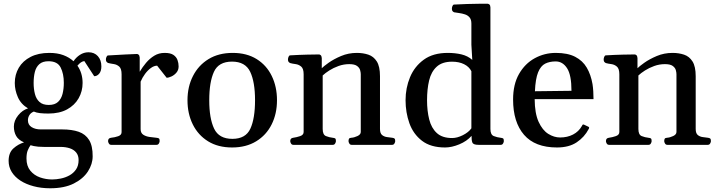

<svg xmlns="http://www.w3.org/2000/svg" viewBox="-20 -780 3859 1034"><path d="M250 233.9Q202.1 233.9 161.4 223.1Q120.6 212.4 90.3 192.9Q60.1 173.3 43.2 146.2Q26.4 119.1 26.4 86.4Q26.4 42.5 52.2 19.3Q78.1 -3.9 109.4 -13.2Q79.1 -26.4 66.9 -48.1Q54.7 -69.8 54.7 -98.6Q54.7 -130.4 77.9 -158.9Q101.1 -187.5 130.9 -196.3Q92.8 -218.8 76.2 -256.8Q59.6 -294.9 59.6 -333Q59.6 -378.4 81.3 -415.3Q103 -452.1 144.8 -473.6Q186.5 -495.1 245.6 -495.1Q288.6 -495.1 320.8 -483.2Q353 -471.2 376 -450.2Q389.2 -470.7 410.4 -484.6Q431.6 -498.5 456.5 -498.5Q488.3 -498.5 507.1 -477.5Q525.9 -456.5 525.9 -422.4Q525.9 -397.5 514.4 -383.5Q502.9 -369.6 487.3 -369.6L434.1 -451.2Q423.3 -449.2 415.5 -443.8Q407.7 -438.5 397 -426.3Q424.8 -386.7 424.8 -333Q424.8 -288.6 403.6 -251Q382.3 -213.4 341.3 -190.9Q300.3 -168.5 240.7 -168.5Q215.8 -168.5 195.8 -170.7Q175.8 -172.9 162.1 -179.2Q145.5 -172.4 137.9 -159.4Q130.4 -146.5 130.4 -132.3Q130.4 -107.9 150.1 -95.5Q169.9 -83 200.2 -83H315.4Q367.2 -83 403.8 -70.3Q440.4 -57.6 460 -25.9Q479.5 5.9 479 62Q479 103.5 453.6 143.1Q428.2 182.6 377.4 208.3Q326.7 233.9 250 233.9ZM260.7 186.5Q282.2 186.5 306.9 181.6Q331.5 176.8 353.5 164.8Q375.5 152.8 389.4 132.6Q403.3 112.3 403.3 82Q403.3 57.6 390.6 41.7Q377.9 25.9 356 18.6Q334 11.2 305.7 11.2H217.3Q199.7 11.2 186 10Q172.4 8.8 162.1 6.6Q151.9 4.4 144.5 2Q136.7 12.7 129.6 29.3Q122.6 45.9 122.6 73.7Q122.6 113.8 143.1 138.9Q163.6 164.1 195.3 175.3Q227.1 186.5 260.7 186.5ZM242.7 -214.8Q274.9 -214.8 292.5 -231.2Q310.1 -247.6 316.9 -274.7Q323.7 -301.8 323.7 -334Q323.7 -382.8 306.6 -416.5Q289.6 -450.2 241.2 -450.2Q209.5 -450.2 191.9 -434.6Q174.3 -418.9 167.7 -392.6Q161.1 -366.2 161.1 -333Q161.1 -301.3 168 -274.2Q174.8 -247.1 192.6 -231Q210.4 -214.8 242.7 -214.8Z M578.6 0Q570.3 0 566.2 -7.3Q562 -14.6 562 -20Q562 -36.1 578.1 -38.1Q598.1 -40 616.5 -46.4Q634.8 -52.7 634.8 -68.4V-379.9Q634.8 -410.2 622.1 -421.4Q609.4 -432.6 592.3 -435.1Q575.2 -437.5 562 -440.9Q557.1 -443.4 553.7 -447.3Q550.3 -451.2 550.3 -460.4Q550.3 -466.3 553.5 -473.6Q556.6 -481 562 -481.4Q614.7 -484.4 654.8 -486.6Q694.8 -488.8 717.8 -489.3Q721.7 -489.3 726.6 -485.4Q731.4 -481.4 732.4 -469.7V-393.6Q747.1 -418.5 766.6 -441.7Q786.1 -464.8 810.8 -480Q835.4 -495.1 866.7 -495.1Q897.9 -495.1 913.8 -484.4Q929.7 -473.6 935.8 -457Q941.9 -440.4 941.9 -422.4Q941.9 -402.8 930.4 -389.2Q918.9 -375.5 903.6 -368.4Q888.2 -361.3 877.4 -361.3L826.2 -426.3Q810.1 -426.3 793 -414.1Q775.9 -401.9 761.2 -382.1Q746.6 -362.3 737.3 -340.3V-84.5Q737.3 -64 751.2 -54.7Q765.1 -45.4 785.2 -42.5Q805.2 -39.6 822.3 -38.1Q832.5 -37.1 836.2 -34.2Q839.8 -31.2 839.8 -20Q839.8 -14.6 835.7 -7.3Q831.5 0 823.2 0Z M989.7 -240.2Q989.7 -313 1019.3 -370.8Q1048.8 -428.7 1103.3 -461.9Q1157.7 -495.1 1233.4 -495.1Q1308.6 -495.1 1362.1 -461.9Q1415.5 -428.7 1443.6 -370.8Q1471.7 -313 1471.7 -240.2Q1471.7 -167.5 1442.9 -109.9Q1414.1 -52.2 1359.6 -19Q1305.2 14.2 1230 14.2Q1154.3 14.2 1100.6 -19Q1046.9 -52.2 1018.3 -109.9Q989.7 -167.5 989.7 -240.2ZM1106.9 -240.2Q1106.9 -142.1 1133.1 -87.2Q1159.2 -32.2 1231.4 -32.2Q1303.2 -32.2 1328.4 -87.2Q1353.5 -142.1 1353.5 -240.2Q1353.5 -338.4 1327.4 -393.3Q1301.3 -448.2 1229.5 -448.2Q1157.2 -448.2 1132.1 -393.1Q1106.9 -337.9 1106.9 -240.2Z M1559.6 0Q1551.3 0 1547.1 -7.3Q1543 -14.6 1543 -20Q1543 -36.1 1559.1 -38.1Q1577.1 -40.5 1596.2 -46.9Q1615.2 -53.2 1615.2 -69.3V-379.9Q1615.2 -410.2 1602.1 -421.4Q1588.9 -432.6 1571.8 -434.8Q1554.7 -437 1542.5 -440.4Q1537.6 -442.9 1534.2 -446.8Q1530.8 -450.7 1530.8 -460Q1530.8 -465.8 1533.7 -473.6Q1536.6 -481.4 1542.5 -481.9Q1593.3 -484.9 1634.8 -485.8Q1676.3 -486.8 1698.2 -486.8Q1702.1 -486.8 1707 -482.9Q1711.9 -479 1712.9 -467.3V-412.6Q1721.7 -421.9 1749.3 -441.7Q1776.9 -461.4 1816.7 -478.3Q1856.4 -495.1 1901.9 -495.1Q1935.5 -495.1 1963.9 -485.6Q1992.2 -476.1 2009.3 -449Q2026.4 -421.9 2026.4 -369.6V-85.4Q2026.4 -62 2037.8 -52.7Q2049.3 -43.5 2064.7 -41.7Q2080.1 -40 2092.3 -38.1Q2100.6 -37.1 2104.5 -33.9Q2108.4 -30.8 2108.4 -20Q2108.4 -14.6 2104.2 -7.3Q2100.1 0 2091.8 0H1873.5Q1865.2 0 1861.1 -7.3Q1856.9 -14.6 1856.9 -20Q1856.9 -27.8 1859.6 -32.7Q1862.3 -37.6 1872.1 -38.1Q1887.7 -39.1 1905.3 -47.4Q1922.9 -55.7 1922.9 -69.3V-380.4Q1922.9 -389.6 1919.4 -402.3Q1916 -415 1902.8 -424.8Q1889.6 -434.6 1860.8 -434.6Q1831.1 -434.6 1803.2 -424.6Q1775.4 -414.6 1753.2 -400.4Q1731 -386.2 1717.8 -373.5V-85.4Q1717.8 -54.2 1735.6 -47.1Q1753.4 -40 1771.5 -38.1Q1781.7 -37.1 1785.4 -34.2Q1789.1 -31.2 1789.1 -20Q1789.1 -14.6 1784.9 -7.3Q1780.8 0 1772.5 0Z M2377 14.2Q2299.3 14.2 2252.4 -22Q2205.6 -58.1 2184.8 -116.2Q2164.1 -174.3 2164.1 -240.2Q2164.1 -306.2 2188.2 -364.3Q2212.4 -422.4 2262.5 -458.7Q2312.5 -495.1 2391.1 -495.1Q2431.2 -495.1 2465.1 -487.1Q2499 -479 2523.4 -457.5L2518.6 -539.1V-652.8Q2518.6 -674.8 2508.8 -686.3Q2499 -697.8 2483.9 -702.6Q2468.8 -707.5 2452.9 -709.7Q2437 -711.9 2425.3 -713.9Q2420.4 -716.3 2417 -720.2Q2413.6 -724.1 2413.6 -733.4Q2413.6 -739.3 2416.5 -747.1Q2419.4 -754.9 2425.3 -755.4Q2460.4 -757.3 2496.6 -758.5Q2532.7 -759.8 2562.3 -759.8Q2591.8 -759.8 2606.4 -759.8Q2610.4 -759.8 2615.5 -755.9Q2620.6 -752 2621.1 -740.2V-85.4Q2621.1 -54.2 2639.4 -47.1Q2657.7 -40 2675.8 -38.1Q2686 -37.1 2689.7 -34.2Q2693.4 -31.2 2693.4 -20Q2693.4 -14.6 2689.2 -7.3Q2685.1 0 2676.8 0H2556.6Q2528.8 0 2523.9 -12.5Q2519 -24.9 2519.5 -48.3Q2494.1 -19.5 2453.4 -2.7Q2412.6 14.2 2377 14.2ZM2415 -36.6Q2441.9 -36.6 2472.7 -52Q2503.4 -67.4 2518.6 -88.9V-396.5Q2506.3 -420.9 2479.2 -434.3Q2452.1 -447.8 2414.6 -447.8Q2361.3 -447.8 2331.8 -420.7Q2302.2 -393.6 2291 -346.7Q2279.8 -299.8 2279.8 -240.2Q2279.8 -183.1 2291.5 -136.7Q2303.2 -90.3 2332.5 -63.5Q2361.8 -36.6 2415 -36.6Z M2979.5 14.2Q2861.3 14.2 2802.2 -54Q2743.2 -122.1 2743.2 -244.1Q2743.2 -325.7 2775.1 -381.6Q2807.1 -437.5 2859.6 -466.3Q2912.1 -495.1 2973.1 -495.1Q3037.1 -495.1 3077.6 -474.1Q3118.2 -453.1 3140.1 -415.5Q3162.1 -377.9 3170.9 -327.1Q3173.8 -308.6 3175 -288.1Q3176.3 -267.6 3176.3 -246.1H2859.4Q2859.9 -169.4 2880.6 -124Q2901.4 -78.6 2932.6 -59.1Q2963.9 -39.6 2996.6 -39.6Q3035.2 -39.6 3065.9 -55.4Q3096.7 -71.3 3113.8 -101.6Q3115.2 -104.5 3116.9 -107.4Q3118.7 -110.4 3123.5 -109.4L3147.5 -98.1Q3152.8 -96.2 3152.8 -92.3Q3152.8 -90.3 3151.9 -88.1Q3150.9 -85.9 3149.9 -84.5Q3127.4 -41.5 3085.9 -13.7Q3044.4 14.2 2979.5 14.2ZM2860.8 -288.6 3057.6 -291Q3057.6 -376 3033.9 -412.6Q3010.3 -449.2 2972.7 -449.2Q2939.9 -449.2 2916 -437.3Q2892.1 -425.3 2877.9 -390.6Q2863.8 -356 2860.8 -288.6Z M3259.8 0Q3251.5 0 3247.3 -7.3Q3243.2 -14.6 3243.2 -20Q3243.2 -36.1 3259.3 -38.1Q3277.3 -40.5 3296.4 -46.9Q3315.4 -53.2 3315.4 -69.3V-379.9Q3315.4 -410.2 3302.2 -421.4Q3289.1 -432.6 3272 -434.8Q3254.9 -437 3242.7 -440.4Q3237.8 -442.9 3234.4 -446.8Q3231 -450.7 3231 -460Q3231 -465.8 3233.9 -473.6Q3236.8 -481.4 3242.7 -481.9Q3293.5 -484.9 3335 -485.8Q3376.5 -486.8 3398.4 -486.8Q3402.3 -486.8 3407.2 -482.9Q3412.1 -479 3413.1 -467.3V-412.6Q3421.9 -421.9 3449.5 -441.7Q3477.1 -461.4 3516.8 -478.3Q3556.6 -495.1 3602.1 -495.1Q3635.7 -495.1 3664.1 -485.6Q3692.4 -476.1 3709.5 -449Q3726.6 -421.9 3726.6 -369.6V-85.4Q3726.6 -62 3738 -52.7Q3749.5 -43.5 3764.9 -41.7Q3780.3 -40 3792.5 -38.1Q3800.8 -37.1 3804.7 -33.9Q3808.6 -30.8 3808.6 -20Q3808.6 -14.6 3804.4 -7.3Q3800.3 0 3792 0H3573.7Q3565.4 0 3561.3 -7.3Q3557.1 -14.6 3557.1 -20Q3557.1 -27.8 3559.8 -32.7Q3562.5 -37.6 3572.3 -38.1Q3587.9 -39.1 3605.5 -47.4Q3623 -55.7 3623 -69.3V-380.4Q3623 -389.6 3619.6 -402.3Q3616.2 -415 3603 -424.8Q3589.8 -434.6 3561 -434.6Q3531.2 -434.6 3503.4 -424.6Q3475.6 -414.6 3453.4 -400.4Q3431.2 -386.2 3418 -373.5V-85.4Q3418 -54.2 3435.8 -47.1Q3453.6 -40 3471.7 -38.1Q3481.9 -37.1 3485.6 -34.2Q3489.3 -31.2 3489.3 -20Q3489.3 -14.6 3485.1 -7.3Q3481 0 3472.7 0Z"/></svg>

Font: Gelasio Medium
Style: Regular
Weight: 500
Designer: Eben Sorkin
Foundry: Eben Sorkin
Version: Version 1.008